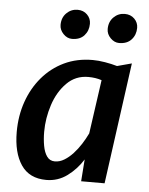

<svg xmlns="http://www.w3.org/2000/svg" viewBox="-55 -835 689 889"><g transform="rotate(5 289.0 -391.0)"><path d="M193.5 8Q114.5 8 76.2 -48.8Q38 -105.5 38 -202Q38 -277 60.8 -342.2Q83.5 -407.5 126 -457.5Q168.5 -507.5 227.5 -535.8Q286.5 -564 360 -564Q386 -564 417.2 -558.8Q448.5 -553.5 474 -546L541.5 -564L464 0H355L362.5 -102Q334 -56 290.8 -24Q247.5 8 193.5 8ZM225.5 -81Q248 -81 269 -93.8Q290 -106.5 309.2 -127.2Q328.5 -148 344.8 -173.5Q361 -199 373 -224L408.5 -474.5Q380.5 -484 346 -484Q287 -484 246 -442.5Q205 -401 184.8 -338.8Q164.5 -276.5 164.5 -213.5Q164.5 -179 170 -148.5Q175.5 -118 188.8 -99.5Q202 -81 225.5 -81ZM255 -653Q232.5 -653 214.8 -671.5Q197 -690 197 -713Q197 -747 218.5 -768.2Q240 -789.5 270 -789.5Q297 -789.5 314.5 -772Q332 -754.5 332 -730Q332 -697.5 312 -675.2Q292 -653 255 -653ZM474 -653Q452 -653 434 -671.2Q416 -689.5 416 -713Q416 -747 437.5 -768.2Q459 -789.5 489 -789.5Q516.5 -789.5 534 -772Q551.5 -754.5 551.5 -730Q551.5 -697.5 531.2 -675.2Q511 -653 474 -653Z"/></g></svg>

Font: Merriweather Sans Medium
Style: Italic
Weight: 500
Italic angle: -7.5°
Designer: Eben Sorkin
Foundry: Eben Sorkin
Version: Version 2.001